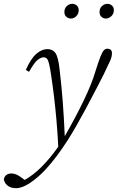

<svg xmlns="http://www.w3.org/2000/svg" viewBox="-100 -742 616 1005"><path d="M-80 197Q-77 181 -66 173.5Q-55 166 -40 166Q-26 166 -13 172Q0 178 16 190L29 200Q75 174 117 132Q163 86 205 26Q201 -52 195.5 -113.5Q190 -175 183.5 -230.5Q177 -286 168 -346Q162 -387 157 -407.5Q152 -428 145.5 -435Q139 -442 128 -442Q114 -442 96.5 -428Q79 -414 52 -366L35 -376Q62 -436 90.5 -460.5Q119 -485 148 -485Q176 -485 190.5 -464Q205 -443 212 -378Q222 -294 228.5 -209Q235 -124 239 -29Q297 -130 339 -217.5Q381 -305 399 -367Q415 -418 425 -443.5Q435 -469 443 -478Q451 -487 461 -487Q486 -487 486 -464Q486 -453 483 -441.5Q480 -430 470 -410Q457 -381 442.5 -352Q428 -323 405 -279Q375 -221 350 -174.5Q325 -128 302 -87.5Q279 -47 253 -6Q225 37 197.5 74Q170 111 135 149Q97 189 56.5 216Q16 243 -16 243Q-42 243 -59 230.5Q-76 218 -80 197ZM271 -645Q258 -645 247.5 -654Q237 -663 237 -679Q237 -699 250 -710.5Q263 -722 278 -722Q292 -722 302 -713Q312 -704 312 -689Q312 -670 299.5 -657.5Q287 -645 271 -645ZM454 -645Q441 -645 431 -654Q421 -663 421 -679Q421 -699 434 -710.5Q447 -722 462 -722Q476 -722 486 -713Q496 -704 496 -689Q496 -670 483 -657.5Q470 -645 454 -645Z"/></svg>

Font: Source Serif Pro Light
Style: Italic
Weight: 300
Italic angle: -12°
Designer: Frank Grießhammer
Foundry: Adobe Systems Incorporated
Version: Version 3.001;hotconv 1.0.111;makeotfexe 2.5.65597